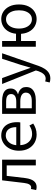

<svg xmlns="http://www.w3.org/2000/svg" viewBox="1111 -1708 831 3093"><g transform="rotate(-90 1526.5 -161.5)"><path d="M61 13Q46 13 34.5 11Q23 9 11 5L28 -79Q34 -78 40 -76.5Q46 -75 53 -75Q82 -75 100.5 -103Q119 -131 126 -190Q137 -279 147 -367.5Q157 -456 168 -543H501V0H409V-469H240Q231 -393 222.5 -318.5Q214 -244 204 -167Q192 -77 156.5 -32Q121 13 61 13Z M905 13Q832 13 773 -21Q714 -55 679.5 -118.5Q645 -182 645 -271Q645 -338 665 -390.5Q685 -443 719.5 -480.5Q754 -518 798 -537.5Q842 -557 888 -557Q958 -557 1006 -526Q1054 -495 1079.5 -437.5Q1105 -380 1105 -302Q1105 -287 1104 -274Q1103 -261 1101 -250H735Q738 -192 761.5 -149.5Q785 -107 824 -83.5Q863 -60 915 -60Q955 -60 987.5 -71.5Q1020 -83 1051 -103L1083 -42Q1048 -19 1004 -3Q960 13 905 13ZM734 -315H1025Q1025 -397 989.5 -440.5Q954 -484 890 -484Q852 -484 818.5 -464Q785 -444 762.5 -407Q740 -370 734 -315Z M1239 0V-543H1447Q1507 -543 1552 -529Q1597 -515 1622 -485Q1647 -455 1647 -405Q1647 -360 1623 -331Q1599 -302 1557 -289V-285Q1588 -278 1613.5 -262.5Q1639 -247 1655 -221Q1671 -195 1671 -155Q1671 -101 1643.5 -67Q1616 -33 1568 -16.5Q1520 0 1457 0ZM1329 -315H1432Q1500 -315 1529 -337.5Q1558 -360 1558 -397Q1558 -436 1530 -457Q1502 -478 1438 -478H1329ZM1329 -65H1446Q1514 -65 1547.5 -90.5Q1581 -116 1581 -161Q1581 -202 1545.5 -226Q1510 -250 1441 -250H1329Z M1808 234Q1789 234 1773 231Q1757 228 1744 223L1762 150Q1770 153 1781 156Q1792 159 1804 159Q1850 159 1879.5 125.5Q1909 92 1926 42L1938 1L1720 -543H1815L1925 -242Q1938 -206 1951.5 -166Q1965 -126 1979 -88H1984Q1995 -126 2006.5 -165.5Q2018 -205 2028 -242L2126 -543H2215L2011 46Q1992 99 1965 141.5Q1938 184 1900 209Q1862 234 1808 234Z M2320 0V-543H2412V-319H2549V-238H2412V0ZM2767 13Q2699 13 2644.5 -20.5Q2590 -54 2558.5 -118Q2527 -182 2527 -271Q2527 -362 2558.5 -425.5Q2590 -489 2644.5 -523Q2699 -557 2767 -557Q2832 -557 2885 -523Q2938 -489 2969.5 -425.5Q3001 -362 3001 -271Q3001 -181 2969.5 -117.5Q2938 -54 2885 -20.5Q2832 13 2767 13ZM2762 -63Q2807 -63 2839 -89Q2871 -115 2889 -162Q2907 -209 2907 -271Q2907 -334 2889 -381Q2871 -428 2839 -454Q2807 -480 2762 -480Q2718 -480 2684.5 -454Q2651 -428 2632 -381Q2613 -334 2613 -271Q2613 -209 2632 -162Q2651 -115 2684.5 -89Q2718 -63 2762 -63Z"/></g></svg>

Font: Noto Sans KR
Style: Regular
Weight: 400
Designer: Ryoko NISHIZUKA  (kana, bopomofo & ideographs); Paul D. Hunt (Latin, Greek & Cyrillic); Sandoll Communications , Soo-you
Foundry: Adobe
Version: Version 2.004-H2;hotconv 1.0.118;makeotfexe 2.5.65603